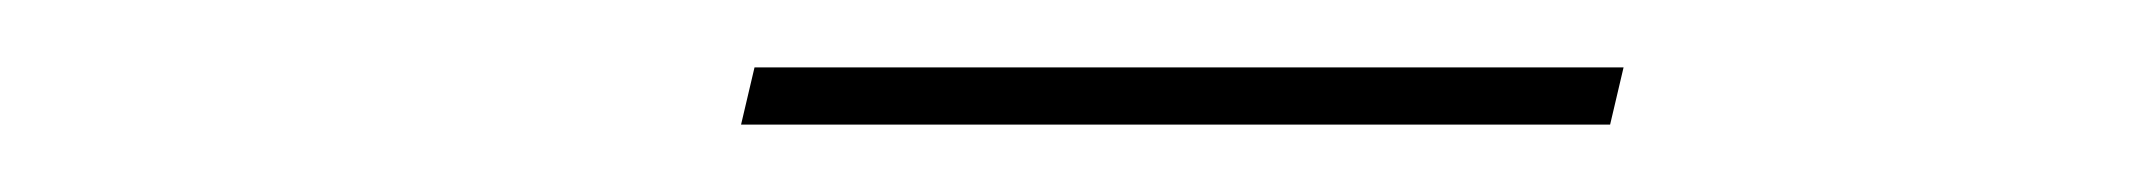

<svg xmlns="http://www.w3.org/2000/svg" viewBox="-20 -696 640 57"><path d="M204 -676H462L458 -659H200Z"/></svg>

Font: IBM Plex Serif Thin
Style: Italic
Weight: 100
Italic angle: -14°
Designer: Mike Abbink, Paul van der Laan, Pieter van Rosmalen
Foundry: Bold Monday
Version: Version 3.001